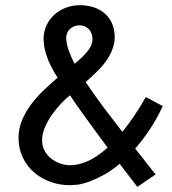

<svg xmlns="http://www.w3.org/2000/svg" viewBox="-20 -670 667 744"><path d="M610.8 -258.8Q585.9 -206.1 558.8 -166Q531.7 -126 503.9 -94.2Q516.1 -79.1 527.8 -64.2Q539.6 -49.3 549.8 -35.9Q560.1 -22.5 568.6 -11.7Q577.1 -1 583 5.9L512.2 54.2L443.8 -35.2Q410.2 -7.3 380.6 8.5Q351.1 24.4 328.6 32.7Q302.2 42.5 279.8 45.9Q228.5 51.3 186.5 38.3Q144.5 25.4 114.5 0.2Q84.5 -24.9 68.1 -60.1Q51.8 -95.2 51.8 -134.8Q51.8 -171.9 65.4 -204.3Q79.1 -236.8 100.8 -265.9Q122.6 -294.9 149.4 -320.3Q176.3 -345.7 203.1 -369.1Q172.9 -416.5 160.9 -452.9Q148.9 -489.3 148.9 -517.1Q148.9 -546.4 159.9 -570.8Q170.9 -595.2 190.2 -612.8Q209.5 -630.4 235.4 -640.1Q261.2 -649.9 291 -649.9Q312.5 -649.9 333.7 -644.5Q355 -639.2 372.8 -627.7Q390.6 -616.2 403.6 -598.1Q416.5 -580.1 421.9 -554.2Q427.7 -523.4 420.9 -496.3Q414.1 -469.2 398.4 -444.6Q382.8 -419.9 360.1 -397Q337.4 -374 312 -352.1Q345.2 -302.2 380.6 -255.1Q416 -208 454.1 -159.2Q476.1 -186 498.8 -219.2Q521.5 -252.4 544.9 -293.9ZM143.1 -126Q143.1 -104.5 152.3 -86.9Q161.6 -69.3 177 -56.6Q192.4 -43.9 212.2 -36.9Q231.9 -29.8 252.9 -29.8Q283.7 -29.8 319.6 -45.4Q355.5 -61 397 -98.1Q345.2 -167.5 307.4 -220.2Q269.5 -272.9 251 -300.8Q235.4 -288.1 216.6 -268.6Q197.8 -249 181.4 -225.6Q165 -202.1 154.1 -176.5Q143.1 -150.9 143.1 -126ZM236.8 -517.1Q238.3 -496.6 246.6 -473.4Q254.9 -450.2 269 -422.9Q285.6 -436.5 298.8 -449.2Q312 -461.9 321.3 -474.1Q330.6 -486.3 335 -499Q339.4 -511.7 337.9 -525.9Q336.4 -538.1 331.8 -546.6Q327.1 -555.2 320.3 -560.8Q313.5 -566.4 305.2 -569.1Q296.9 -571.8 288.1 -571.8Q277.8 -571.8 268.3 -568.4Q258.8 -564.9 251.5 -558.1Q244.1 -551.3 240 -541Q235.8 -530.8 236.8 -517.1Z"/></svg>

Font: McLaren
Style: Regular
Weight: 400
Designer: Astigmatic (AOETI)
Foundry: Astigmatic (AOETI)
Version: Version 1.000